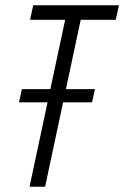

<svg xmlns="http://www.w3.org/2000/svg" viewBox="-20 -708 471 728"><path d="M52 -320 63 -370H340L329 -320ZM92 0 227 -633H94L106 -688H431L419 -633H286L151 0Z"/></svg>

Font: Saira Condensed Light
Style: Italic
Weight: 300
Width: 3
Italic angle: -12°
Designer: Hector Gatti with collaboration of the Omnibus-Type team
Foundry: Omnibus-Type
Version: Version 1.101